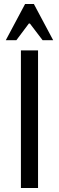

<svg xmlns="http://www.w3.org/2000/svg" viewBox="-20 -944 296 964"><path d="M85 0V-691H171V0ZM247 -742H194L130 -826H125L62 -742H9L106 -924H150Z"/></svg>

Font: Average Sans
Style: Regular
Weight: 400
Designer: Eduardo Rodriguez Tunni
Foundry: Eduardo Rodriguez Tunni
Version: Version 1.002